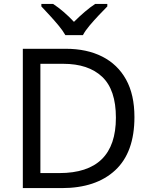

<svg xmlns="http://www.w3.org/2000/svg" viewBox="-20 -964 770 984"><path d="M669 -364Q669 -183 570.5 -91.5Q472 0 296 0H97V-714H317Q425 -714 504 -674Q583 -634 626 -556.5Q669 -479 669 -364ZM574 -361Q574 -504 503.5 -570.5Q433 -637 304 -637H187V-77H284Q574 -77 574 -361ZM315 -784Q302 -807 280 -833.5Q258 -860 234 -886Q210 -912 192 -931V-944H252Q278 -927 306 -903Q334 -879 359 -852Q386 -879 414 -903Q442 -927 468 -944H530V-931Q511 -912 486.5 -886Q462 -860 439.5 -833.5Q417 -807 405 -784Z"/></svg>

Font: Noto Sans New Tai Lue
Style: Regular
Weight: 400
Designer: Monotype Design Team
Foundry: Monotype Imaging Inc.
Version: Version 2.003